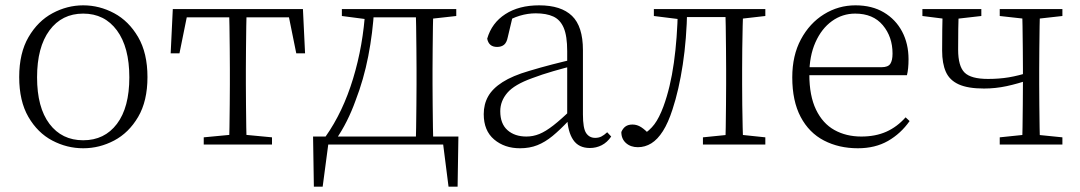

<svg xmlns="http://www.w3.org/2000/svg" viewBox="-20 -542 4050 720"><path d="M292 14Q231 14 176 -15Q121 -44 86.5 -103.5Q52 -163 52 -253Q52 -343 87 -403Q122 -463 177 -492.5Q232 -522 292 -522Q353 -522 408 -492.5Q463 -463 498 -403Q533 -343 533 -253Q533 -163 498 -103.5Q463 -44 408 -15Q353 14 292 14ZM292 -16Q372 -16 418.5 -77.5Q465 -139 465 -252Q465 -365 418.5 -428Q372 -491 292 -491Q212 -491 165.5 -428Q119 -365 119 -252Q119 -139 165.5 -77.5Q212 -16 292 -16Z M620 -342 628 -508H1116L1124 -342H1091L1058 -505L1091 -477H653L686 -505L653 -342ZM744 0V-27L860 -38H884L1000 -27V0ZM839 0Q840 -24 840.5 -64.5Q841 -105 841.5 -148.5Q842 -192 842 -226V-283Q842 -316 841.5 -359.5Q841 -403 840.5 -443.5Q840 -484 839 -508H905Q904 -484 903.5 -443.5Q903 -403 902.5 -359.5Q902 -316 902 -283V-226Q902 -192 902.5 -148.5Q903 -105 903.5 -64.5Q904 -24 905 0Z M1666 0H1188L1214 -23L1190 158H1157L1154 -30H1699L1696 158H1662L1639 -23ZM1539 0Q1540 -24 1540.5 -64.5Q1541 -105 1541.5 -148.5Q1542 -192 1542 -226V-283Q1542 -316 1541.5 -359.5Q1541 -403 1540.5 -443.5Q1540 -484 1539 -508H1605Q1604 -484 1603.5 -443.5Q1603 -403 1602.5 -359.5Q1602 -316 1602 -283V-226Q1602 -192 1602.5 -148.5Q1603 -105 1603.5 -64.5Q1604 -24 1605 0ZM1262 -482V-508H1364V-470H1354ZM1572 -470V-508H1691V-482L1583 -470ZM1201 -30Q1266 -122 1304 -247Q1342 -372 1350 -508H1383Q1378 -419 1361 -331.5Q1344 -244 1313 -164Q1299 -125 1280.5 -88Q1262 -51 1239 -18V-6ZM1364 -477V-508H1574V-477Z M1930 14Q1872 14 1833 -19Q1794 -52 1794 -114Q1794 -151 1810.5 -180.5Q1827 -210 1864.5 -234Q1902 -258 1964 -276Q2007 -289 2051.5 -300.5Q2096 -312 2136 -321V-297Q2096 -287 2054.5 -275Q2013 -263 1976 -249Q1909 -225 1882.5 -194Q1856 -163 1856 -125Q1856 -78 1883 -54Q1910 -30 1954 -30Q1979 -30 2002.5 -39.5Q2026 -49 2055.5 -72Q2085 -95 2125 -134L2131 -89H2112Q2080 -55 2052 -32Q2024 -9 1995 2.5Q1966 14 1930 14ZM2192 13Q2150 13 2129.5 -17.5Q2109 -48 2107 -102V-106V-350Q2107 -407 2094 -437.5Q2081 -468 2055 -480Q2029 -492 1989 -492Q1959 -492 1929 -483Q1899 -474 1867 -454L1903 -482L1884 -402Q1880 -382 1870 -374Q1860 -366 1844 -366Q1813 -366 1807 -397Q1824 -456 1875 -489Q1926 -522 2002 -522Q2084 -522 2125 -482.5Q2166 -443 2166 -354V-113Q2166 -61 2178 -43Q2190 -25 2212 -25Q2225 -25 2235 -30Q2245 -35 2257 -46L2272 -30Q2257 -8 2236.5 2.5Q2216 13 2192 13Z M2372 10Q2345 10 2327.5 -5.5Q2310 -21 2310 -47Q2316 -61 2326 -68Q2336 -75 2352 -75Q2369 -75 2384.5 -65Q2400 -55 2418 -35V-26H2388V-35Q2416 -52 2434 -76Q2452 -100 2468 -143Q2494 -214 2507 -306.5Q2520 -399 2522 -508H2557Q2555 -396 2540.5 -300.5Q2526 -205 2502 -132Q2486 -82 2466 -50.5Q2446 -19 2422.5 -4.5Q2399 10 2372 10ZM2432 -482V-508H2535V-470H2528ZM2537 -478V-508H2729V-478ZM2616 0V-27L2725 -38H2745L2850 -27V0ZM2700 0Q2701 -24 2701.5 -64.5Q2702 -105 2702.5 -148.5Q2703 -192 2703 -226V-283Q2703 -316 2702.5 -359.5Q2702 -403 2701.5 -443.5Q2701 -484 2700 -508H2767Q2766 -484 2765 -443.5Q2764 -403 2763.5 -359.5Q2763 -316 2763 -283V-226Q2763 -192 2763.5 -148.5Q2764 -105 2765 -64.5Q2766 -24 2767 0ZM2733 -470V-508H2850V-482L2745 -470Z M3197 14Q3126 14 3070 -15Q3014 -44 2982.5 -103.5Q2951 -163 2951 -252Q2951 -334 2983.5 -394.5Q3016 -455 3070 -488.5Q3124 -522 3188 -522Q3250 -522 3294.5 -495.5Q3339 -469 3363 -423.5Q3387 -378 3387 -320Q3387 -283 3381 -260H2981V-290H3286Q3310 -290 3318.5 -302.5Q3327 -315 3327 -341Q3327 -404 3290.5 -447.5Q3254 -491 3187 -491Q3139 -491 3100 -463Q3061 -435 3038 -383.5Q3015 -332 3015 -263Q3015 -183 3040 -131Q3065 -79 3109 -54.5Q3153 -30 3210 -30Q3263 -30 3303.5 -48Q3344 -66 3376 -102L3391 -88Q3358 -41 3310 -13.5Q3262 14 3197 14Z M3670 -210Q3610 -210 3575.5 -225.5Q3541 -241 3527 -272.5Q3513 -304 3513 -352Q3513 -393 3513.5 -431.5Q3514 -470 3515 -508H3576Q3574 -468 3573.5 -433Q3573 -398 3573 -356Q3573 -294 3597 -270Q3621 -246 3685 -246Q3727 -246 3763 -252Q3799 -258 3843 -272V-244Q3797 -228 3755 -219Q3713 -210 3670 -210ZM3813 0Q3814 -24 3814.5 -64.5Q3815 -105 3815.5 -150.5Q3816 -196 3816 -233V-283Q3816 -316 3815.5 -359.5Q3815 -403 3814.5 -443.5Q3814 -484 3813 -508H3880Q3879 -484 3878.5 -443.5Q3878 -403 3877.5 -359.5Q3877 -316 3877 -283V-226Q3877 -192 3877.5 -148.5Q3878 -105 3878.5 -64.5Q3879 -24 3880 0ZM3439 -482V-508H3660V-482L3555 -470H3534ZM3729 0V-27L3835 -38H3855L3964 -27V0ZM3729 -482V-508H3964V-482L3857 -470H3837Z"/></svg>

Font: Noto Serif JP ExtraLight
Style: Regular
Weight: 200
Designer: Ryoko NISHIZUKA  (kana & ideographs); Frank Grießhammer (Latin, Greek & Cyrillic); Wenlong ZHANG  (bopomofo); Sandoll Co
Foundry: Adobe
Version: Version 2.002-H1;hotconv 1.1.0;makeotfexe 2.6.0